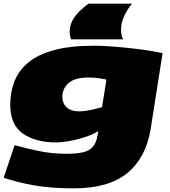

<svg xmlns="http://www.w3.org/2000/svg" viewBox="-28 -810 929 1050"><path d="M-8 162 52 -16Q120 3 190 17Q260 31 335 31Q388 31 423 23.5Q458 16 478.5 -6Q499 -28 506 -73L510 -93Q477 -73 433 -59Q389 -45 348 -38Q307 -31 281 -31Q166 -31 97 -79.5Q28 -128 28 -237Q28 -304 50 -362.5Q72 -421 123.5 -465.5Q175 -510 264 -535Q353 -560 488 -560Q528 -560 581.5 -556Q635 -552 690 -546Q745 -540 791 -532.5Q837 -525 861 -519L796 -105Q771 51 669.5 135.5Q568 220 375 220Q246 220 152 202.5Q58 185 -8 162ZM554 -375Q539 -378 513.5 -382Q488 -386 454 -386Q381 -386 347 -355.5Q313 -325 313 -282Q313 -245 336.5 -223Q360 -201 406 -201Q432 -201 463 -207.5Q494 -214 530 -224ZM645 -595H361Q357 -606 355 -617Q353 -628 353 -638Q353 -677 377.5 -713.5Q402 -750 456 -790H694Q669 -761 651.5 -723Q634 -685 634 -650Q634 -628 637.5 -615.5Q641 -603 645 -595Z"/></svg>

Font: Georama ExtraExtended Black
Style: Italic
Weight: 900
Width: 8
Italic angle: -9°
Designer: Jean-Baptiste Levee
Foundry: Production Type
Version: Version 1.000